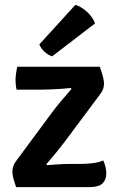

<svg xmlns="http://www.w3.org/2000/svg" viewBox="-20 -771 488 791"><path d="M195 -308.5Q212 -332 234.5 -357.8Q257 -383.5 274.5 -404.5L271.5 -408.5Q255.5 -406.5 232.8 -405Q210 -403.5 186 -402.5Q162 -401.5 142.5 -401.5H48.5Q46 -411 45 -421.5Q44 -432 44 -441Q44 -453.5 46 -468Q48 -482.5 51 -496H391Q400 -471.5 404.2 -455Q408.5 -438.5 408.5 -425.5Q408.5 -416 405 -405.5Q401.5 -395 394.5 -385.5L248 -189Q231 -166.5 210.2 -141Q189.5 -115.5 171 -94.5L174 -90.5Q197.5 -92.5 220.2 -94Q243 -95.5 261.5 -95.5H304Q333.5 -95.5 360 -98.5Q386.5 -101.5 405.5 -110Q418 -81 418 -57Q418 -31 402.5 -15.5Q387 0 346 0H46.5Q38 -24.5 34.5 -38.8Q31 -53 31 -64.5Q31 -75 35 -86.8Q39 -98.5 49.5 -112ZM290.5 -751Q315.5 -743.5 339.2 -721.5Q363 -699.5 371.5 -674.5L195 -539Q179 -543.5 164 -557.2Q149 -571 142 -588Z"/></svg>

Font: Signika Negative Light SemiBold
Style: Regular
Weight: 600
Version: Version 2.001